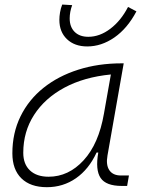

<svg xmlns="http://www.w3.org/2000/svg" viewBox="-20 -795 626 826"><path d="M181.6 10.3Q110.8 10.3 72 -27.8Q33.2 -65.9 33.2 -135.3Q33.2 -223.1 68.4 -294.7Q103.5 -366.2 167 -417Q230.5 -467.8 316.4 -495.1Q402.3 -522.5 503.4 -522.5H512.2L442.4 -126Q435.1 -85.4 450.4 -62.7Q465.8 -40 500.5 -40H534.7L526.9 4.9H503.9Q436 4.9 412.8 -29.5Q389.6 -64 402.8 -138.7H395.5Q362.3 -66.9 306.9 -28.3Q251.5 10.3 181.6 10.3ZM189 -34.7Q274.9 -34.7 339.8 -105.5Q404.8 -176.3 427.2 -306.2L457 -474.6Q341.8 -463.4 257.3 -418Q172.9 -372.6 126.5 -300.5Q80.1 -228.5 80.1 -137.7Q80.1 -88.9 108.9 -61.8Q137.7 -34.7 189 -34.7ZM355.5 -595.2Q300.8 -595.2 268.1 -626.5Q235.4 -657.7 235.4 -709.5Q235.4 -724.6 238.3 -741.7Q241.2 -758.8 247.6 -775.4L290.5 -772.9Q279.8 -743.7 279.8 -715.8Q279.8 -679.2 301 -658Q322.3 -636.7 359.9 -636.7Q409.2 -636.7 454.8 -671.4Q500.5 -706.1 530.8 -765.1L566.9 -746.1Q528.3 -672.9 472.4 -634Q416.5 -595.2 355.5 -595.2Z"/></svg>

Font: Cascadia Mono PL ExtraLight
Style: Italic
Weight: 200
Italic angle: -10°
Monospace: yes
Designer: Aaron Bell
Foundry: Saja Typeworks
Version: Version 2404.023; ttfautohint (v1.8.4)